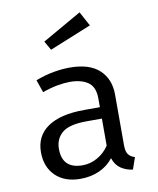

<svg xmlns="http://www.w3.org/2000/svg" viewBox="-90 -887 796 970"><g transform="rotate(-10 307.5 -402.5)"><path d="M489.7 -117.9Q489.7 -85.1 500.5 -70.3Q511.3 -55.4 533.8 -48.7L512.8 11.8Q477.9 7.2 451.8 -10.5Q425.6 -28.2 413.8 -64.1Q384.6 -26.7 340.8 -7.4Q296.9 11.8 244.6 11.8Q163.6 11.8 116.9 -33.8Q70.3 -79.5 70.3 -154.9Q70.3 -238.5 135.4 -283.1Q200.5 -327.7 323.6 -327.7H403.1V-372.8Q403.1 -431.3 369 -455.6Q334.9 -480 274.4 -480Q247.7 -480 211.8 -473.6Q175.9 -467.2 133.8 -452.3L111.3 -517.4Q160.5 -535.9 204.4 -543.6Q248.2 -551.3 287.7 -551.3Q388.2 -551.3 439 -504.1Q489.7 -456.9 489.7 -376.9ZM266.7 -53.8Q306.7 -53.8 342.8 -74.1Q379 -94.4 403.1 -130.3V-269.2H325.1Q235.9 -269.2 199.2 -238.5Q162.6 -207.7 162.6 -155.9Q162.6 -53.8 266.7 -53.8ZM385.1 -817.4 425.1 -743.6 210.8 -656.4 184.1 -702.6Z"/></g></svg>

Font: FiraCode Nerd Font Mono
Style: Regular
Weight: 400
Monospace: yes
Designer: Carrois Corporate, Edenspiekermann AG, Nikita Prokopov
Foundry: Carrois Corporate, Edenspiekermann AG, Nikita Prokopov
Version: Version 6.002;Nerd Fonts 3.4.0